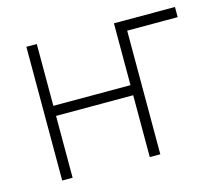

<svg xmlns="http://www.w3.org/2000/svg" viewBox="-83 -652 865 757"><g transform="rotate(-15 349.5 -273.0)"><path d="M689 -545.9V-504.4H465.3V-545.9ZM453.6 -293.5V-252.4H113.3V-293.5ZM125 -545.9V0H82.5V-545.9ZM482.9 -545.9V0H439.9V-545.9Z"/></g></svg>

Font: Inter Tight ExtraLight
Style: Regular
Weight: 250
Designer: Rasmus Andersson
Foundry: rsms
Version: Version 3.004